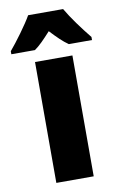

<svg xmlns="http://www.w3.org/2000/svg" viewBox="-130 -815 543 865"><g transform="rotate(-10 141.5 -383.0)"><path d="M222 -766H62C41 -728 -13 -655 -43 -620V-606H65C88 -622 111 -646 141 -679C171 -647 195 -623 220 -606H326V-620C288 -667 248 -721 222 -766ZM227 0V-553H56V0Z"/></g></svg>

Font: Noto Sans Sinhala Condensed Black
Style: Regular
Weight: 900
Width: 3
Designer: Jelle Bosma - Monotype Design Team
Foundry: Monotype Imaging Inc.
Version: Version 2.006